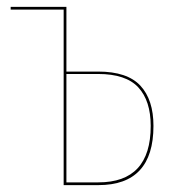

<svg xmlns="http://www.w3.org/2000/svg" viewBox="-20 -538 508 558"><path d="M426 -172Q426 0 266 0H165V-510H11V-518H173V-330H265Q350 -330 388 -289Q426 -248 426 -172ZM418 -172Q418 -245 382 -284Q346 -323 265 -323H173V-8H266Q418 -8 418 -172Z"/></svg>

Font: Fira Sans Compressed Eight
Style: Regular
Weight: 100
Width: 1
Designer: bBox Type GmbH & Carrois Corporate GbR & Edenspiekermann AG
Foundry: bBox Type GmbH & Carrois Corporate GbR & Edenspiekermann AG
Version: Version 4.301